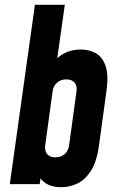

<svg xmlns="http://www.w3.org/2000/svg" viewBox="-20 -770 499 803"><path d="M237 13Q195 13 169.2 -5Q143.5 -23 132 -55L158 -84L146 0H21L126 -750H251L211 -466L193 -495Q213.5 -527.5 245.2 -545.2Q277 -563 318 -563Q350.5 -563 378.5 -548.8Q406.5 -534.5 420.8 -496.5Q435 -458.5 425 -388L394 -162Q384.5 -91.5 359.2 -53.8Q334 -16 301.5 -1.5Q269 13 237 13ZM212 -112Q235.5 -112 250.8 -125.8Q266 -139.5 269 -162L300 -388Q303 -410.5 292 -424.2Q281 -438 257 -438Q234 -438 218.5 -424.2Q203 -410.5 200 -388L169 -162Q166 -139.5 177 -125.8Q188 -112 212 -112Z"/></svg>

Font: Mohave Light
Style: Bold Italic
Weight: 700
Italic angle: -8°
Version: Version 2.003